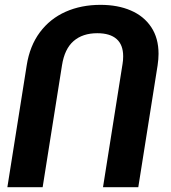

<svg xmlns="http://www.w3.org/2000/svg" viewBox="-20 -780 711 800"><path d="M493.2 -545.4Q493.2 -593.3 465.8 -617.4Q438.5 -641.6 385.3 -641.6Q324.2 -641.6 286.6 -608.9Q249 -576.2 238.3 -507.8L157.7 0H10.7L91.3 -507.8Q104 -588.9 146.2 -645.5Q188.5 -702.1 253.4 -731Q318.4 -759.8 398.9 -759.8Q470.7 -759.8 525.1 -736.3Q579.6 -712.9 610.1 -667Q640.6 -621.1 640.6 -555.7Q640.6 -534.2 636.7 -507.8L556.2 0H409.2L490.7 -514.2Q493.2 -528.3 493.2 -545.4Z"/></svg>

Font: Mardoto
Style: Bold Italic
Weight: 700
Italic angle: -12°
Designer: Christian Robertson, Vahan Hovhannisyan
Foundry: Google
Version: Version 1.000